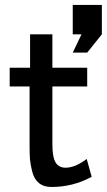

<svg xmlns="http://www.w3.org/2000/svg" viewBox="-20 -745 430 773"><path d="M19 -397V-472.2H101.1V-606.9H190.9V-472.2H331.1V-397H190.9V-165Q190.9 -111.8 203.9 -90.8Q216.8 -69.8 244.1 -69.8Q282.2 -69.8 329.1 -105L349.1 -33.2Q273.9 7.8 187 7.8Q156.2 7.8 136.7 -8.1Q117.2 -23.9 109.6 -54.4Q102.1 -85 100.6 -105Q99.1 -125 99.1 -157.2Q99.1 -162.1 99.1 -164.1V-397ZM272.9 -533.2 308.1 -606.9H272.9V-725.1H390.1V-606.9L331.1 -533.2Z"/></svg>

Font: CMU Bright
Style: SemiBold
Weight: 600
Version: Version 0.7.0